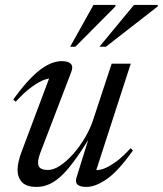

<svg xmlns="http://www.w3.org/2000/svg" viewBox="-20 -724 640 754"><path d="M280 -25.5 330.5 -187.5H334.5Q298.5 -128.5 269.8 -89.8Q241 -51 216.2 -29.2Q191.5 -7.5 169.2 1.2Q147 10 124 10Q83.5 10 66.2 -8.8Q49 -27.5 49 -56.5Q49 -72 53.2 -90.5Q57.5 -109 65.5 -130L179.5 -433.5L192 -415.5Q179.5 -419 157.8 -412Q136 -405 106.8 -384.2Q77.5 -363.5 41.5 -324.5L32 -333Q71.5 -388 105 -421.2Q138.5 -454.5 167.5 -469.2Q196.5 -484 222 -484Q247.5 -484 258 -473.5Q268.5 -463 259.5 -440.5L139.5 -127Q134.5 -114 132 -103.5Q129.5 -93 129.5 -85Q129.5 -70 139.2 -63.2Q149 -56.5 168.5 -56.5Q190.5 -56.5 216.5 -73.8Q242.5 -91 268.2 -120.2Q294 -149.5 315 -185.5Q336 -221.5 347.5 -258.5L418.5 -474H493.5L353.5 -42L349 -57Q363.5 -53.5 385.5 -61Q407.5 -68.5 435 -88.5Q462.5 -108.5 493 -142L502 -133Q444.5 -52 399.8 -21Q355 10 320 10Q294 10 284.5 1Q275 -8 280 -25.5ZM370.5 -540.5 506 -704.5H600L599 -698.5L396 -540.5ZM255.5 -540.5 347 -704.5H433.5L433 -698.5L276 -540.5Z"/></svg>

Font: Newsreader 48pt
Style: Italic
Weight: 400
Italic angle: -17°
Version: Version 1.003